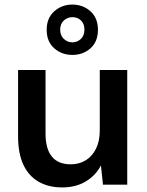

<svg xmlns="http://www.w3.org/2000/svg" viewBox="-20 -807 643 839"><path d="M252 12Q192 12 148.5 -13Q105 -38 82 -87.5Q59 -137 59 -211V-501H179V-223Q179 -157 206.5 -123Q234 -89 289 -89Q326 -89 354.5 -106.5Q383 -124 399.5 -157Q416 -190 416 -237V-501H536V0H430L421 -84Q398 -40 354.5 -14Q311 12 252 12ZM296 -567Q250 -567 217 -596Q184 -625 184 -677Q184 -728 217 -757.5Q250 -787 296 -787Q343 -787 375.5 -757.5Q408 -728 408 -677Q408 -625 375.5 -596Q343 -567 296 -567ZM296 -622Q318 -622 333.5 -637Q349 -652 349 -677Q349 -703 334 -717.5Q319 -732 296 -732Q275 -732 259 -717.5Q243 -703 243 -677Q243 -652 259 -637Q275 -622 296 -622Z"/></svg>

Font: DM Sans 18pt SemiBold
Style: Regular
Weight: 600
Designer: Colophon Foundry, Jonny Pinhorn
Foundry: Colophon Foundry
Version: Version 4.004;gftools[0.9.30]